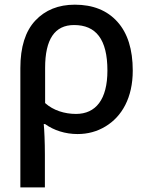

<svg xmlns="http://www.w3.org/2000/svg" viewBox="-20 -569 645 829"><path d="M173.8 240.2V99.1C173.8 44.4 171.4 -7.8 168.9 -33.2H174.8C212.4 -6.3 261.7 9.8 314.9 9.8C358.9 9.8 398.9 -1 435.1 -22.9C506.8 -65.9 553.2 -147.5 553.2 -264.2C553.2 -355.5 531.2 -425.8 486.8 -475.1C442.4 -524.4 380.9 -548.8 303.2 -548.8C232.4 -548.8 175.3 -525.9 132.3 -480C89.4 -434.1 67.9 -365.7 67.9 -274.9V240.2ZM308.1 -77.1C258.8 -77.1 210 -92.3 174.8 -124V-275.9C174.8 -399.4 216.3 -460.9 299.8 -460.9C393.6 -460.9 443.8 -400.4 443.8 -264.2C443.8 -139.6 393.6 -77.1 308.1 -77.1Z"/></svg>

Font: Noto Reveo Sans
Style: Regular
Weight: 500
Designer: Monotype Design Team
Foundry: Monotype Imaging Inc.
Version: Version 2.007